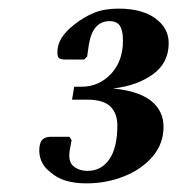

<svg xmlns="http://www.w3.org/2000/svg" viewBox="-20 -920 411 445"><path d="M180 -495Q126 -495 98 -520Q72 -539 71 -570Q71 -589 78 -596Q85 -603 98 -603H141L146 -595L142 -574Q137 -546 150 -535Q163 -524 183 -524Q215 -524 233.5 -551Q252 -578 252 -629Q252 -657 236 -673Q220 -689 182 -689H147L152 -719H169Q209 -719 237 -748.5Q265 -778 265 -826Q265 -849 258 -860Q251 -871 234 -871Q195 -871 186 -817L182 -789L175 -782H132Q123 -782 118 -784.5Q113 -787 113 -798Q113 -817 123 -832.5Q133 -848 152 -863Q175 -881 198.5 -890.5Q222 -900 255 -900Q309 -900 340 -877.5Q371 -855 371 -820Q371 -774 334 -747.5Q297 -721 242 -715Q302 -709 330.5 -686Q359 -663 359 -626Q359 -587 334 -557.5Q309 -528 268 -511.5Q227 -495 180 -495Z"/></svg>

Font: Spectral
Style: Bold Italic
Weight: 700
Italic angle: -10°
Designer: Jean-Baptiste Levee
Foundry: Production Type
Version: Version 2.001